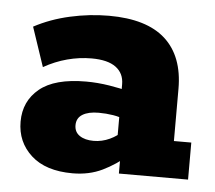

<svg xmlns="http://www.w3.org/2000/svg" viewBox="-39 -454 567 506"><g transform="rotate(5 244.5 -201.0)"><path d="M170 10Q99 10 60.5 -25Q22 -60 22 -114Q22 -168 62 -201Q102 -234 185 -234Q215 -234 246.5 -229Q278 -224 298 -218L280 -205V-235Q280 -264 258.5 -280Q237 -296 194 -296Q162 -296 130 -287.5Q98 -279 68 -262L33 -366Q76 -389 127.5 -400.5Q179 -412 230 -412Q330 -412 379.5 -367Q429 -322 429 -236V-98H475V0H292V-67L315 -51Q284 -24 249 -7Q214 10 170 10ZM218 -80Q240 -80 260.5 -89.5Q281 -99 293 -113L280 -78V-170L297 -142Q282 -149 263.5 -152Q245 -155 225 -155Q198 -155 182.5 -145.5Q167 -136 167 -117Q167 -99 181 -89.5Q195 -80 218 -80Z"/></g></svg>

Font: Rokkitt ExtraBold
Style: Regular
Weight: 800
Version: Version 3.103